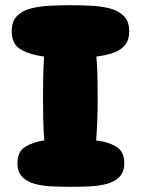

<svg xmlns="http://www.w3.org/2000/svg" viewBox="-20 -720 541 737"><path d="M251 -3Q216 -3 180 -4.5Q144 -6 114 -14Q84 -22 65.5 -41Q47 -60 47 -94Q47 -138 77 -156.5Q107 -175 150 -181Q147 -216 146 -257.5Q145 -299 145 -347Q145 -391 146 -430.5Q147 -470 149 -503Q98 -509 61.5 -529Q25 -549 25 -600Q25 -638 45 -658.5Q65 -679 98.5 -687.5Q132 -696 171.5 -698Q211 -700 250 -700Q289 -700 329 -698Q369 -696 402 -687.5Q435 -679 455.5 -658.5Q476 -638 476 -600Q476 -566 459 -546Q442 -526 413 -516.5Q384 -507 350 -503Q353 -470 354 -431Q355 -392 355 -347Q355 -299 353.5 -257.5Q352 -216 349 -181Q394 -176 425.5 -157.5Q457 -139 457 -94Q457 -60 438.5 -41Q420 -22 389.5 -14Q359 -6 323 -4.5Q287 -3 251 -3Z"/></svg>

Font: Cherry Bomb One
Style: Regular
Weight: 400
Designer: satsuyako
Foundry: satsuyako
Version: Version 4.100; ttfautohint (v1.8.3)